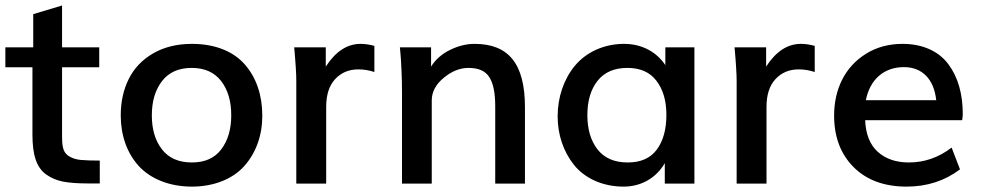

<svg xmlns="http://www.w3.org/2000/svg" viewBox="-28 -675 3636 706"><path d="M338.9 -84.5C308.1 -84.5 285.2 -85.4 269 -86.9C252.9 -88.4 239.3 -92.8 228 -99.1C205.1 -112.3 200.2 -132.3 200.2 -173.3V-427.7H336.9V-501H200.2V-654.8L94.2 -623V-501H-8.3V-427.7H91.3V-179.7C91.3 -105 106.4 -58.6 142.1 -33.2C160.2 -20.5 180.7 -11.7 203.6 -7.3C226.6 -2.9 256.3 -0.5 292 -0.5H338.9Z M677.7 11.2C760.3 11.2 829.6 -18.1 871.1 -65.4C913.6 -113.8 936.5 -177.2 936.5 -249.5C936.5 -325.7 914.1 -390.1 872.6 -437.5C831.1 -485.8 762.7 -513.7 678.2 -513.7C623 -513.7 575.2 -502 534.7 -478.5C494.6 -455.1 464.8 -423.8 445.3 -384.3C425.8 -345.2 416 -300.8 416 -250.5C416 -176.8 439 -112.8 481.4 -65.4C524.4 -18.1 593.8 11.2 677.7 11.2ZM677.2 -77.6C628.9 -77.6 592.3 -93.8 567.4 -126C542.5 -158.2 530.3 -199.7 530.3 -251C530.3 -302.7 543 -344.7 567.9 -377C592.8 -409.2 629.4 -425.3 676.8 -425.3C724.1 -425.3 760.3 -409.2 785.2 -377C810.1 -344.7 822.3 -302.7 822.3 -251C822.3 -199.7 810.1 -158.2 785.6 -126C761.7 -93.8 725.6 -77.6 677.2 -77.6Z M1171.4 0V-281.7C1171.4 -326.2 1182.1 -359.9 1204.1 -383.8C1226.1 -407.7 1254.4 -419.9 1290 -419.9C1310.1 -419.9 1329.6 -416.5 1348.6 -410.2V-506.3C1331.1 -511.2 1314 -513.7 1297.9 -513.7C1248.5 -513.7 1206.1 -485.8 1169.9 -430.2V-501H1053.7L1055.7 -480C1057.1 -465.8 1058.1 -448.7 1059.6 -427.7C1061 -406.7 1061.5 -389.6 1061.5 -376V0Z M1559.6 0V-305.7C1559.6 -336.9 1574.2 -364.7 1603.5 -388.7C1632.8 -413.1 1663.1 -425.3 1694.8 -425.3C1731.4 -425.3 1756.8 -414.1 1771 -391.6C1785.6 -369.6 1793 -333.5 1793 -284.2V0H1902.3V-280.8C1902.3 -442.9 1840.3 -513.7 1716.8 -513.7C1687 -513.7 1657.2 -506.3 1627.4 -491.7C1597.7 -477.5 1574.2 -457 1557.1 -430.2V-501H1442.4L1444.3 -481C1445.8 -467.8 1446.8 -446.8 1448.2 -418.5C1449.7 -390.1 1450.2 -360.8 1450.2 -330.6V0Z M2280.3 -77.6C2231 -77.6 2193.8 -93.8 2168.9 -126C2144 -158.2 2131.8 -200.2 2131.8 -251.5C2131.8 -303.7 2144 -345.7 2168.9 -377.4C2193.8 -409.2 2230.5 -425.3 2278.8 -425.3C2326.2 -425.3 2361.8 -409.7 2385.7 -377.9C2410.2 -346.2 2422.4 -304.7 2422.4 -252.4C2422.4 -199.2 2410.6 -156.7 2387.2 -125C2363.8 -93.3 2328.1 -77.6 2280.3 -77.6ZM2265.1 11.2C2332 11.2 2386.7 -22.9 2416.5 -75.2V0H2525.4V-501H2418.5V-435.5C2387.2 -482.9 2333.5 -513.7 2267.1 -513.7C2190.9 -513.7 2126 -481.9 2085.4 -432.6C2044.9 -383.3 2022.5 -317.4 2022.5 -247.1C2022.5 -180.2 2043.5 -117.7 2082.5 -68.8C2121.6 -20 2187 11.2 2265.1 11.2Z M2790.5 0V-281.7C2790.5 -326.2 2801.3 -359.9 2823.2 -383.8C2845.2 -407.7 2873.5 -419.9 2909.2 -419.9C2929.2 -419.9 2948.7 -416.5 2967.8 -410.2V-506.3C2950.2 -511.2 2933.1 -513.7 2917 -513.7C2867.7 -513.7 2825.2 -485.8 2789.1 -430.2V-501H2672.9L2674.8 -480C2676.3 -465.8 2677.2 -448.7 2678.7 -427.7C2680.2 -406.7 2680.7 -389.6 2680.7 -376V0Z M3155.8 -306.6C3170.9 -382.8 3222.2 -428.2 3295.9 -428.2C3361.8 -428.2 3406.2 -385.3 3414.6 -306.6ZM3305.7 11.2C3380.4 11.2 3445.8 -9.8 3502 -52.2L3471.2 -132.3C3423.3 -95.7 3371.1 -77.6 3314 -77.6C3266.6 -77.6 3228.5 -90.8 3199.7 -116.7C3170.9 -142.6 3155.3 -181.6 3153.3 -232.9H3509.8C3511.2 -241.2 3512.2 -248.5 3512.2 -255.4C3512.2 -329.6 3494.6 -391.6 3459.5 -438.5C3424.8 -485.8 3365.7 -513.7 3291 -513.7C3240.2 -513.7 3195.3 -501.5 3156.7 -477.5C3118.2 -453.6 3088.9 -421.9 3068.8 -382.3C3048.8 -342.8 3039.1 -298.3 3039.1 -250C3039.1 -171.4 3063 -108.4 3110.8 -60.5C3158.7 -12.7 3223.6 11.2 3305.7 11.2Z"/></svg>

Font: Ride SemiBold
Style: Regular
Weight: 600
Version: Version 3.000